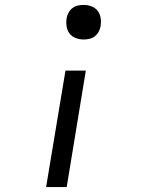

<svg xmlns="http://www.w3.org/2000/svg" viewBox="-20 -558 640 783"><path d="M321 -397Q304 -397 288.5 -403Q273 -409 263.5 -421.5Q254 -434 251.5 -451Q249 -468 252 -485Q254 -496 260 -507Q266 -518 276 -525.5Q286 -533 298 -535.5Q310 -538 321 -538Q338 -538 353.5 -532Q369 -526 378.5 -513.5Q388 -501 390.5 -484Q393 -467 390 -450Q388 -439 382 -428Q376 -417 366 -409.5Q356 -402 344.5 -399.5Q333 -397 321 -397ZM168 205 247 -270H330L252 205Z"/></svg>

Font: Iosevka Curly Extended
Style: Italic
Weight: 400
Width: 7
Italic angle: -9°
Monospace: yes
Designer: Belleve Invis
Foundry: Belleve Invis
Version: Version 11.1.0; ttfautohint (v1.8.3)